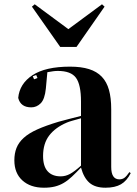

<svg xmlns="http://www.w3.org/2000/svg" viewBox="-20 -867 639 896"><path d="M537 -30Q551 -30 561 -37.5Q571 -45 584 -64L590 -59Q572 -23 544.5 -7Q517 9 472 9Q424 9 397.5 -14Q371 -37 358 -85Q335 -61 316 -43Q297 -25 277.5 -13.5Q258 -2 236 3.5Q214 9 185 9Q122 9 84.5 -25Q47 -59 47 -119Q47 -151 57 -176.5Q67 -202 90.5 -223.5Q114 -245 154 -263Q194 -281 254 -299Q275 -305 301 -311.5Q327 -318 358 -326V-393Q358 -472 334.5 -504Q311 -536 250 -536Q239 -536 228 -534.5Q217 -533 201 -530L194 -454Q189 -404 170 -385Q151 -366 126 -366Q76 -366 65 -410Q71 -476 131.5 -516Q192 -556 307 -556Q359 -556 395.5 -544.5Q432 -533 455 -509Q478 -485 488.5 -447.5Q499 -410 499 -357V-88Q499 -30 537 -30ZM133 -511 139 -497 155 -503 149 -517ZM263 -44Q286 -44 307 -55.5Q328 -67 358 -94V-315Q333 -308 317 -303.5Q301 -299 292 -295Q238 -272 209.5 -234.5Q181 -197 181 -139Q181 -91 202.5 -67.5Q224 -44 263 -44ZM337 -648H261L129 -836L142 -847L299 -731L456 -847L468 -836Z"/></svg>

Font: XinYuGongZhangJiaSongA
Style: Regular
Weight: 900
Designer: XinYuGong
Foundry: Adobe Systems Incorporated
Version: Version 1.00